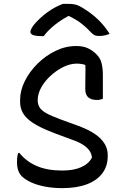

<svg xmlns="http://www.w3.org/2000/svg" viewBox="-20 -958 640 993"><path d="M374 -720Q410 -720 434.5 -708.5Q459 -697 478 -678Q499 -658 505.5 -630.5Q512 -603 512 -573Q512 -552 512 -531Q512 -510 512 -489Q512 -468 512 -447Q507 -445 499.5 -443Q492 -441 482 -441Q452 -441 436.5 -454.5Q421 -468 421 -497Q421 -532 421.5 -554Q422 -576 422 -591.5Q422 -607 421.5 -619.5Q421 -632 417 -648L439 -610Q426 -622 410 -625.5Q394 -629 377 -629Q343 -629 307.5 -611.5Q272 -594 242 -566.5Q212 -539 193.5 -506Q175 -473 175 -440V-435Q176 -418 184.5 -403Q193 -388 218 -373.5Q243 -359 292 -341L380 -309Q424 -293 454 -275.5Q484 -258 502 -239Q520 -220 528.5 -199.5Q537 -179 537 -158V-149Q537 -99 509.5 -62Q482 -25 429.5 -5Q377 15 302 15Q256 15 215 7.5Q174 0 143 -14Q112 -28 93 -46Q81 -58 74.5 -76Q68 -94 68 -119Q68 -129 68.5 -137.5Q69 -146 70.5 -153.5Q72 -161 74 -167H80Q117 -122 171 -99Q225 -76 302 -76Q360 -76 399 -93Q438 -110 455 -142V-146Q453 -165 441 -181Q429 -197 407.5 -210.5Q386 -224 354 -235L265 -268Q212 -288 176.5 -307Q141 -326 121 -345.5Q101 -365 92.5 -386Q84 -407 84 -430V-442Q84 -490 108.5 -539Q133 -588 174.5 -629Q216 -670 267.5 -695Q319 -720 374 -720ZM305 -938Q310 -938 315.5 -938Q321 -938 326.5 -938Q332 -938 337 -938Q355 -938 371.5 -934Q388 -930 416 -912Q432 -902 450 -888.5Q468 -875 485 -859Q502 -843 517.5 -824Q533 -805 547 -783Q534 -778 522 -775Q510 -772 493 -772Q476 -772 466.5 -777.5Q457 -783 445 -796Q421 -822 392 -843Q363 -864 311 -887L368 -875Q352 -875 335.5 -875Q319 -875 302 -875L358 -888Q300 -859 263 -829Q226 -799 206 -771H200Q177 -771 163 -773.5Q149 -776 143 -781.5Q137 -787 137 -793Q137 -799 143 -811Q149 -823 164 -840Q178 -855 193.5 -869Q209 -883 227 -896Q245 -909 264.5 -919.5Q284 -930 305 -938Z"/></svg>

Font: Recursive Casual
Style: Regular
Weight: 400
Version: Version 1.047